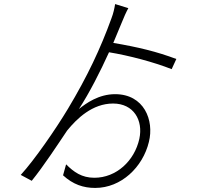

<svg xmlns="http://www.w3.org/2000/svg" viewBox="-20 -861 1040 944"><path d="M847 -571C751 -607 661 -629 537 -650C552 -685 566 -719 579 -751C588 -774 601 -803 611 -821L546 -841C543 -821 537 -794 528 -771C474 -622 410 -486 314 -326C254 -226 149 -74 82 -1L136 28C193 -42 267 -155 310 -219C358 -278 434 -352 536 -352C637 -352 685 -270 665 -178C641 -70 552 13 444 13C382 13 343 -15 305 -53L290 1C339 46 390 63 448 63C576 63 682 -39 712 -163C739 -270 688 -398 546 -398C465 -398 403 -353 368 -325C420 -405 472 -507 516 -604C614 -588 735 -556 824 -521Z"/></svg>

Font: Noto Sans Japanese Light
Style: Regular
Weight: 300
Designer: Ryoko NISHIZUKA (kana & ideographs); Paul D. Hunt (Latin, Greek & Cyrillic); Wenlong ZHANG (bopomofo); Sandoll Communica
Foundry: Adobe Systems Incorporated
Version: Version 1.000;PS 1;hotconv 1.0.78;makeotf.lib2.5.61930